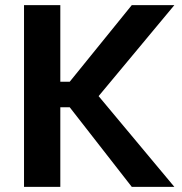

<svg xmlns="http://www.w3.org/2000/svg" viewBox="-20 -729 710 749"><path d="M252 -410.2H215.3V-709H73.7V0H215.3V-310.5H252L494.1 0H660.2L364.7 -354L660.2 -709H494.1Z"/></svg>

Font: Estedad Bold
Style: Regular
Weight: 700
Designer: Amin Abedi
Version: Version 7.3